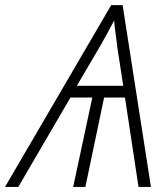

<svg xmlns="http://www.w3.org/2000/svg" viewBox="-72 -735 662 755"><path d="M-52.2 0 365.2 -714.8H410.2L521.5 0H472.7L419.4 -351.6H337.4L263.7 0H215.8L291 -351.6H205.1L0 0ZM230 -397.5H412.6L388.7 -553.2Q389.2 -552.7 386.7 -571.3Q384.3 -589.8 381.1 -614Q377.9 -638.2 377 -654.8Q364.7 -630.9 351.1 -606.2Q337.4 -581.5 321.8 -553.7Z"/></svg>

Font: Open Sans Light
Style: Italic
Weight: 300
Italic angle: -12°
Designer: Monotype Design Team
Foundry: Monotype Imaging Inc.
Version: Version 3.003; ttfautohint (v1.8.4)